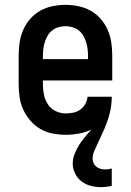

<svg xmlns="http://www.w3.org/2000/svg" viewBox="-20 -548 540 792"><path d="M396 224Q375 224 354 218.5Q333 213 316.5 200.5Q300 188 290 168Q280 148 280 127Q280 107 287.5 87.5Q295 68 306 50.5Q317 33 330.5 17Q344 1 357 -14Q333 -2 306 3Q279 8 252 8Q225 8 198 3Q171 -2 147.5 -15.5Q124 -29 106 -49.5Q88 -70 76.5 -94.5Q65 -119 61 -146Q57 -173 57 -200V-320Q57 -347 61 -373.5Q65 -400 76 -425Q87 -450 105 -470.5Q123 -491 146.5 -504Q170 -517 196.5 -522.5Q223 -528 250 -528Q277 -528 303.5 -522.5Q330 -517 353.5 -504Q377 -491 395 -470.5Q413 -450 424 -425Q435 -400 439 -373.5Q443 -347 443 -320V-216H157V-200Q157 -178 161.5 -156.5Q166 -135 178 -117Q190 -99 210 -89.5Q230 -80 252 -80Q268 -80 283.5 -83.5Q299 -87 311.5 -96Q324 -105 332 -119.5Q340 -134 341 -149H441Q441 -133 439 -116Q437 -99 433 -82.5Q429 -66 423.5 -50Q418 -34 411.5 -18.5Q405 -3 397.5 12.5Q390 28 383 43.5Q376 59 369 74.5Q362 90 362 107Q362 117 366.5 126Q371 135 378.5 140.5Q386 146 395 148.5Q404 151 414 151Q421 151 428 150Q435 149 441 147V219Q430 221 418.5 222.5Q407 224 396 224ZM343 -304V-320Q343 -334 341 -348.5Q339 -363 334.5 -376.5Q330 -390 322.5 -402.5Q315 -415 303.5 -423.5Q292 -432 278 -436Q264 -440 250 -440Q236 -440 222 -436Q208 -432 196.5 -423.5Q185 -415 177.5 -402.5Q170 -390 165.5 -376.5Q161 -363 159 -348.5Q157 -334 157 -320V-304Z"/></svg>

Font: Iosevka Curly Slab Semibold
Style: Regular
Weight: 600
Monospace: yes
Designer: Belleve Invis
Foundry: Belleve Invis
Version: Version 22.1.2; ttfautohint (v1.8.4)